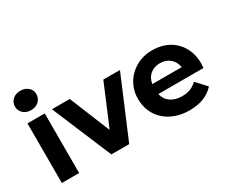

<svg xmlns="http://www.w3.org/2000/svg" viewBox="-125 -1140 1764 1501"><g transform="rotate(-30 757.5 -389.5)"><path d="M72 -538H228V0H72ZM53 -700Q53 -737 80 -762Q107 -787 150 -787Q193 -787 220 -763Q247 -739 247 -703Q247 -664 220 -638.5Q193 -613 150 -613Q107 -613 80 -638Q53 -663 53 -700Z M605 -177 757 -538H907L680 0H519L293 -538H454L601 -177Z M1480 -225H1073Q1084 -174 1125 -145.5Q1166 -117 1227 -117Q1269 -117 1301.5 -129.5Q1334 -142 1362 -169L1445 -79Q1368 8 1223 8Q1154 8 1097.5 -12.5Q1041 -33 1000.5 -70Q960 -107 938 -158Q916 -209 916 -269Q915 -328 937 -379Q959 -430 998 -467.5Q1037 -505 1090 -526Q1143 -547 1203 -546Q1263 -546 1314 -526.5Q1365 -507 1402.5 -470.5Q1440 -434 1461.5 -382.5Q1483 -331 1483 -267Q1483 -264 1480 -225ZM1071 -316H1336Q1328 -367 1292 -397.5Q1256 -428 1204 -428Q1150 -428 1114.5 -398Q1079 -368 1071 -316Z"/></g></svg>

Font: CMG Sans
Style: Bold
Weight: 700
Designer: Julieta Ulanovsky
Foundry: Julieta Ulanovsky
Version: Version 7.200